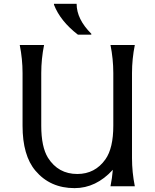

<svg xmlns="http://www.w3.org/2000/svg" viewBox="-20 -972 807 1002"><path d="M261.7 -952.1H379.9Q379.9 -872.1 456.5 -795.9V-791H386.7Q294.9 -861.8 261.7 -947.3ZM683.6 0H556.6Q565.4 -43 568.8 -85.9Q481.4 9.8 369.1 9.8Q241.7 9.8 165 -81.1Q97.7 -160.6 97.7 -315.4V-590.8Q97.7 -664.1 83 -737.3H210Q195.3 -664.1 195.3 -590.8V-316.4Q195.3 -205.1 230.5 -148.4Q284.2 -64 383.3 -64Q476.1 -64 530.3 -140.6Q571.3 -198.7 571.3 -316.4V-590.8Q571.3 -664.1 556.6 -737.3H683.6Q668.9 -664.1 668.9 -590.8V-146.5Q668.9 -73.2 683.6 0Z"/></svg>

Font: Classica
Style: Book
Weight: 400
Version: Version 1.001